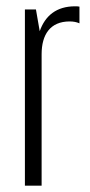

<svg xmlns="http://www.w3.org/2000/svg" viewBox="-20 -589 287 609"><path d="M218 -569C159 -569 123 -539 106 -490L94 -559H59V0H112V-417C112 -479 139 -521 201 -521C213 -521 223 -519 232 -515V-568C227 -569 223 -569 218 -569Z"/></svg>

Font: Modon Arabic
Style: Regular
Weight: 400
Designer: Ahmedzaza
Foundry: Ahmedzaza
Version: Version 2.010